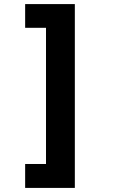

<svg xmlns="http://www.w3.org/2000/svg" viewBox="-20 -752 570 939"><path d="M346 -732V167H103V50H205V-616H103V-732Z"/></svg>

Font: Noto Sans Mono Condensed Black
Style: Regular
Weight: 900
Width: 3
Designer: Monotype Design Team
Foundry: Monotype Imaging Inc.
Version: Version 2.014